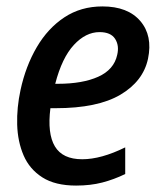

<svg xmlns="http://www.w3.org/2000/svg" viewBox="-20 -568 495 598"><path d="M217 10Q152 10 112 -15.5Q72 -41 53.5 -84Q35 -127 33.5 -180Q32 -233 44 -288Q60 -362 94.5 -421Q129 -480 180.5 -514Q232 -548 299 -548Q378 -548 417 -502.5Q456 -457 441 -385Q426 -315 355 -273Q284 -231 153 -231H137Q127 -152 151 -112Q175 -72 236 -72Q295 -72 370 -109V-26Q335 -9 298.5 0.5Q262 10 217 10ZM290 -468Q247 -468 210 -428Q173 -388 152 -307H160Q237 -307 286 -329Q335 -351 345 -397Q352 -426 338.5 -447Q325 -468 290 -468Z"/></svg>

Font: Noto Sans SemiCondensed Medium
Style: Italic
Weight: 500
Width: 4
Italic angle: -12°
Designer: Monotype Design Team
Foundry: Monotype Imaging Inc.
Version: Version 2.013; ttfautohint (v1.8.4.7-5d5b)